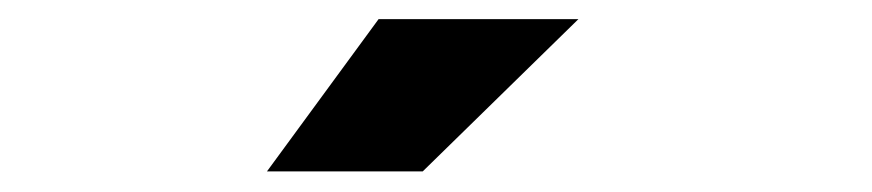

<svg xmlns="http://www.w3.org/2000/svg" viewBox="-20 -784 890 196"><path d="M252.5 -609 366.5 -764.5H570.5L411.5 -609Z"/></svg>

Font: League Mono Wide ExtraBold
Style: Regular
Weight: 800
Width: 8
Designer: Tyler Finck
Foundry: The League of Moveable Type / Tyler Finck
Version: Version 2.210